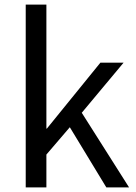

<svg xmlns="http://www.w3.org/2000/svg" viewBox="-20 -816 592 836"><path d="M92 -796H182V-256H184L417 -543H518L336 -325L542 0H443L284 -262L182 -143V0H92Z"/></svg>

Font: `nÑOSR
Style: Regular
Weight: 400
Designer: Ryoko NISHIZUKA ¬âXZm¬º[P (kana & ideographs); Paul D. Hunt (Latin, Greek & Cyrillic); Wenlong ZHANG _ e¬á¬ü¬ô (bopomof
Foundry: Adobe Systems Incorporated
Version: Version 1.00 June 24, 2014, initial release